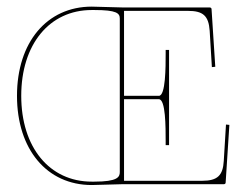

<svg xmlns="http://www.w3.org/2000/svg" viewBox="-20 -542 720 565"><path d="M250 -512.5H257.5C323.5 -512.5 332.5 -503 332.5 -487.5V-35.5C332.5 -21 326 -7.5 257.5 -7.5H250C125.5 -7.5 42.5 -108.5 42.5 -260C42.5 -411.5 125.5 -512.5 250 -512.5ZM250 -522.5C118 -522.5 30 -417.5 30 -260C30 -102.5 118 2.5 250 2.5C260.5 2.5 342 0 342 0H639C640.5 0 644 -1 644 -4.5L655 -174.5L645 -175.5L638.5 -68.5C636 -26 620.5 -10 575 -10H345V-250H447.5C467.5 -250 467.5 -169 467.5 -125V-115H477.5V-395H467.5V-385C467.5 -344 467.5 -260 447.5 -260H345V-510H533.5C577.5 -510 594 -495.5 597 -451.5L603.5 -344.5L613.5 -345.5L602.5 -515.5C602.5 -517 601 -520 597.5 -520H343C343 -520 260.5 -522.5 250 -522.5Z"/></svg>

Font: ZnikomitSC
Style: Regular
Weight: 100
Designer: gluk
Foundry: gluk
Version: Version 0.55